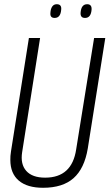

<svg xmlns="http://www.w3.org/2000/svg" viewBox="-20 -880 519 910"><path d="M184 10Q109 10 69 -24Q29 -58 29 -122Q29 -133 29.5 -141Q30 -149 32 -162L117 -700H170L85 -159Q76 -102 104.5 -70Q133 -38 194 -38Q321 -38 341 -172L426 -700H479L396 -176Q380 -81 328.5 -35.5Q277 10 184 10ZM383 -795Q360 -795 362 -820Q365 -860 393 -860Q416 -860 414 -834Q411 -795 383 -795ZM239 -795Q216 -795 219 -820Q220 -838 227.5 -849Q235 -860 249 -860Q273 -860 270 -834Q267 -795 239 -795Z"/></svg>

Font: Georama SemiCondensed Light
Style: Italic
Weight: 300
Width: 4
Italic angle: -9°
Designer: Jean-Baptiste Levee
Foundry: Production Type
Version: Version 1.000